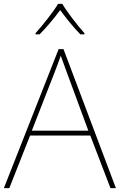

<svg xmlns="http://www.w3.org/2000/svg" viewBox="-20 -969 617 989"><path d="M301 -949H279C255 -908 200 -839 163 -798V-792H184C221 -829 262 -879 290 -917C318 -879 357 -829 394 -792H415V-798C378 -839 325 -908 301 -949ZM549 0H577L307 -716H282L0 0H28L135 -271H445ZM325 -594 435 -296H144L260 -593C270 -620 283 -652 293 -682C306 -645 317 -617 325 -594Z"/></svg>

Font: Noto Sans Lao Thin
Style: Regular
Weight: 100
Designer: Monotype Design Team
Foundry: Monotype Imaging Inc.
Version: Version 2.003